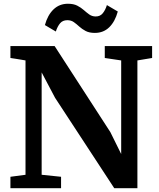

<svg xmlns="http://www.w3.org/2000/svg" viewBox="-20 -984 830 1004"><path d="M113.4 -70V-668Q100.4 -670.4 87.1 -672.5Q73.8 -674.6 60.7 -676.8Q47.6 -679 34.5 -680.8V-743H265.7L557.1 -293L613.7 -178.5V-668L527.9 -680.8V-743H775.4V-680.8L698.5 -668V0H577.4L267.9 -472.7L197.8 -605.3V-70.1L299.3 -59.6V0H34.5V-59.6ZM476 -811.9Q446.6 -811.9 427.6 -822.1Q408.6 -832.2 394.5 -845.1Q380.4 -858.1 366.2 -868.2Q352 -878.4 332 -878.4Q307.6 -878.4 294 -862Q280.4 -845.6 271.9 -819.2L214.8 -852.9Q229.1 -905.3 259.8 -934.8Q290.6 -964.4 335.2 -964.4Q364.7 -964.4 384.1 -954.4Q403.4 -944.5 418 -931.5Q432.6 -918.5 446.7 -908.4Q460.7 -898.3 479.6 -897.9Q503.3 -897.5 517.1 -914.3Q531 -931.1 539 -957.4L596 -923.8Q581.7 -871.3 551.4 -841.6Q521.1 -811.9 476 -811.9Z"/></svg>

Font: Merriweather 7pt Light
Style: Regular
Weight: 300
Designer: Eben Sorkin
Foundry: Eben Sorkin
Version: Version 2.200;gftools[0.9.31]